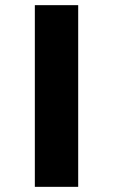

<svg xmlns="http://www.w3.org/2000/svg" viewBox="-20 -694 438 744"><path d="M115 -674H283V30H115Z"/></svg>

Font: Anek Bangla Medium ExtraBold
Style: Regular
Weight: 800
Version: Version 1.003